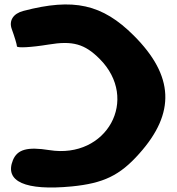

<svg xmlns="http://www.w3.org/2000/svg" viewBox="-20 -902 795 862"><path d="M85 -853C39 -841 19 -809 33 -771C45 -738 56 -702 56 -694C56 -686 119 -689 198 -702C306 -720 360 -705 427 -638C608 -457 460 -187 202 -228C102 -244 58 -231 38 -183C-1 -87 94 -45 302 -65C444 -79 518 -114 605 -212C769 -395 761 -562 581 -742C439 -884 310 -912 85 -853Z"/></svg>

Font: Hussar Skorodowane
Style: Bold
Weight: 700
Foundry: Cannot Into Space Fonts
Version: Version 0.892